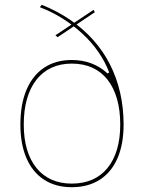

<svg xmlns="http://www.w3.org/2000/svg" viewBox="-20 -765 600 800"><path d="M279 15Q212 15 164 -16Q116 -47 90.5 -105.5Q65 -164 65 -246Q65 -331 90.5 -391Q116 -451 164 -483Q212 -515 279 -515Q323 -515 360.5 -501Q398 -487 428 -459L435 -463Q418 -508 389.5 -549Q361 -590 323 -625Q285 -660 240.5 -688Q196 -716 146 -735L154 -745Q219 -719 273 -682Q327 -645 368.5 -598.5Q410 -552 438 -497Q466 -442 480.5 -379Q495 -316 495 -246Q495 -164 469.5 -105.5Q444 -47 395.5 -16Q347 15 279 15ZM279 0Q327 0 364.5 -16.5Q402 -33 428 -65Q454 -97 467.5 -142.5Q481 -188 481 -246Q481 -306 467.5 -353Q454 -400 428 -433Q402 -466 364.5 -483Q327 -500 279 -500Q232 -500 195 -483Q158 -466 132 -433Q106 -400 92.5 -353Q79 -306 79 -246Q79 -188 92.5 -142.5Q106 -97 132 -65Q158 -33 195 -16.5Q232 0 279 0ZM220 -610 211 -618 370 -724 375 -714Z"/></svg>

Font: Kalnia Thin
Style: Regular
Weight: 250
Designer: Frida Medrano
Foundry: Frida Medrano
Version: Version 1.105